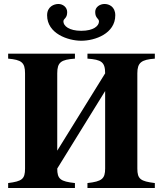

<svg xmlns="http://www.w3.org/2000/svg" viewBox="-20 -946 818 966"><path d="M217 -869C217 -777 322 -741 389 -741C458 -741 560 -777 560 -869C560 -913 528 -926 506 -926C483 -926 459 -911 459 -886C459 -853 478 -854 478 -838C478 -816 451 -791 389 -791C327 -791 299 -816 299 -838C299 -854 318 -852 318 -885C318 -910 296 -926 274 -926C252 -926 217 -913 217 -869ZM509 -488V-98C509 -47 493 -33 420 -25V0H759V-25C687 -34 671 -45 671 -98V-577C671 -631 691 -646 759 -651V-676H420V-651C490 -646 509 -634 509 -577L268 -188V-577C268 -633 287 -646 357 -651V-676H21V-651C88 -645 106 -632 106 -577V-98C106 -45 91 -34 21 -25V0H357V-25C284 -33 268 -45 268 -98Z"/></svg>

Font: XITS
Style: Bold
Weight: 700
Designer: MicroPress Inc., with final additions and corrections provided by Coen Hoffman, Elsevier (retired)
Version: Version 1.107